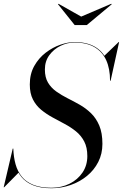

<svg xmlns="http://www.w3.org/2000/svg" viewBox="-40 -983 652 1018"><path d="M233 15Q174.5 15 135.5 -0.8Q96.5 -16.5 73.5 -45Q50.5 -73.5 39.8 -111.8Q29 -150 27.5 -195H30.5Q32 -150 42.5 -112.2Q53 -74.5 75.5 -46.5Q98 -18.5 136.8 -3Q175.5 12.5 233 12.5Q286 12.5 329 -9Q372 -30.5 397.5 -68.2Q423 -106 423 -155.5Q423 -201.5 406.5 -233Q390 -264.5 362.8 -286.5Q335.5 -308.5 303 -325.8Q270.5 -343 238 -360.8Q205.5 -378.5 178.2 -401Q151 -423.5 134.5 -455.8Q118 -488 118 -535Q118 -591.5 141.8 -633.5Q165.5 -675.5 202.5 -703.8Q239.5 -732 280.2 -746Q321 -760 355 -760Q419 -760 461.5 -736Q504 -712 525.2 -666.2Q546.5 -620.5 546.5 -555H543.5Q543.5 -619.5 522.8 -664.5Q502 -709.5 460.2 -733.5Q418.5 -757.5 355 -757.5Q317 -757.5 281 -740Q245 -722.5 221.5 -690.5Q198 -658.5 198 -614.5Q198 -572.5 214.5 -545Q231 -517.5 258.2 -498Q285.5 -478.5 318 -462.2Q350.5 -446 383 -427.5Q415.5 -409 442.8 -382.5Q470 -356 486.5 -317Q503 -278 503 -220Q503 -167.5 481 -124.2Q459 -81 421 -50Q383 -19 334.5 -2Q286 15 233 15ZM-20.5 10 27.5 -195H30.5L32.5 -152.5Q37 -126 43.2 -105.2Q49.5 -84.5 59 -68L-18 10ZM543.5 -555 545 -579.5Q542 -605 536 -631.5Q530 -658 513 -687L589 -760H591.5L546.5 -555ZM356 -850 267.5 -960.5 270 -963 390.5 -895 550 -963 552.5 -960.5 420 -850Z"/></svg>

Font: Bodoni Moda 72pt
Style: Italic
Weight: 400
Italic angle: -13°
Designer: Owen Earl
Foundry: indestructible type
Version: Version 2.005